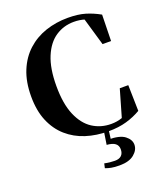

<svg xmlns="http://www.w3.org/2000/svg" viewBox="-179 -883 1066 1253"><g transform="rotate(-20 354.0 -256.5)"><path d="M441 20Q357 20 285 -3Q213 -26 158.5 -74Q104 -122 73.5 -194.5Q43 -267 43 -366Q43 -467 74 -542.5Q105 -618 160 -668Q215 -718 287.5 -742.5Q360 -767 442 -767Q513 -767 563 -752Q613 -737 661 -710L657 -528H598L536 -741L619 -713V-680Q582 -706 547 -717.5Q512 -729 470 -729Q400 -729 343.5 -691.5Q287 -654 254 -575Q221 -496 221 -373Q221 -250 254.5 -171.5Q288 -93 345 -56Q402 -19 474 -19Q515 -19 550 -31.5Q585 -44 625 -73V-36L544 -8L605 -219H664L668 -39Q622 -12 567 4Q512 20 441 20ZM398 99 414 -5H446L435 82L418 70Q499 70 534 97Q569 124 569 159Q569 196 534 225Q499 254 433 254Q398 254 375 249.5Q352 245 335 238L342 207Q360 211 379 213Q398 215 414 215Q444 215 459.5 200Q475 185 475 157Q475 131 456.5 116.5Q438 102 398 99Z"/></g></svg>

Font: Noto Serif SC ExtraLight Black
Style: Regular
Weight: 900
Version: Version 2.002-H1;hotconv 1.1.0;makeotfexe 2.6.0